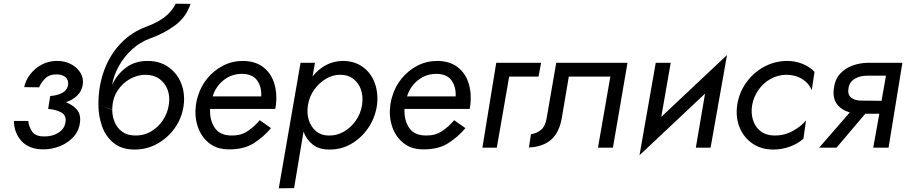

<svg xmlns="http://www.w3.org/2000/svg" viewBox="-20 -800 4908 1040"><path d="M215 9Q139 9 98 -34.5Q57 -78 55 -145H133Q137 -111 155 -86Q173 -61 219 -61Q261 -60 294.5 -80Q328 -100 334 -135Q342 -174 312.5 -190.5Q283 -207 241 -210L246 -243L252 -280Q289 -282 316.5 -296.5Q344 -311 349 -341Q352 -367 334.5 -382Q317 -397 288 -397Q248 -398 224.5 -374.5Q201 -351 192 -327L111 -328Q119 -366 144 -398Q169 -430 206 -450Q243 -470 290 -470Q331 -470 364.5 -452.5Q398 -435 416 -405.5Q434 -376 428 -339Q421 -303 396.5 -280.5Q372 -258 337 -246Q375 -232 397 -205.5Q419 -179 413 -135Q407 -90 377 -57.5Q347 -25 304 -8Q261 9 215 9Z M513 -234Q513 -334 544 -418.5Q575 -503 633.5 -564.5Q692 -626 774 -656Q834 -678 872.5 -708Q911 -738 932 -780L1012 -779Q989 -708 929.5 -663.5Q870 -619 791 -591Q739 -572 696 -533Q653 -494 624.5 -443.5Q596 -393 587 -340Q615 -399 663.5 -434.5Q712 -470 779 -470Q845 -470 892 -437Q939 -404 961 -349.5Q983 -295 975 -230Q966 -163 928.5 -109Q891 -55 834 -22.5Q777 10 710 10Q639 10 595.5 -25.5Q552 -61 532.5 -117Q513 -173 513 -234L588 -204Q588 -171 601 -139Q614 -107 642 -86.5Q670 -66 713 -66Q759 -65 797.5 -87.5Q836 -110 861.5 -147.5Q887 -185 894 -230Q902 -276 888 -313.5Q874 -351 843 -373Q812 -395 767 -395Q726 -395 684.5 -372.5Q643 -350 615.5 -307Q588 -264 588 -204L583 -207Z M1448 -106Q1406 -56 1352.5 -23Q1299 10 1219 9Q1155 9 1112.5 -25Q1070 -59 1051.5 -113.5Q1033 -168 1041 -230Q1044 -256 1052 -279Q1068 -333 1103.5 -376Q1139 -419 1188.5 -444.5Q1238 -470 1297 -470Q1363 -469 1405 -437Q1447 -405 1464.5 -351.5Q1482 -298 1475 -234Q1474 -228 1473 -222Q1472 -216 1471 -210H1118Q1115 -150 1143 -108Q1171 -66 1235 -66Q1284 -65 1321 -89.5Q1358 -114 1387 -149ZM1291 -400Q1234 -400 1191 -365.5Q1148 -331 1132 -278H1395Q1398 -328 1373.5 -363.5Q1349 -399 1291 -400Z M1573 219 1490 220 1608 -460H1686L1673 -386Q1703 -424 1744 -446.5Q1785 -469 1836 -470Q1900 -470 1945 -437.5Q1990 -405 2010 -350Q2030 -295 2022 -230Q2012 -162 1975 -107.5Q1938 -53 1883 -21Q1828 11 1763 10Q1708 10 1674 -17Q1640 -44 1624 -87ZM1941 -230Q1948 -275 1936 -312Q1924 -349 1895 -372Q1866 -395 1822 -395Q1782 -395 1745 -373Q1708 -351 1681.5 -313.5Q1655 -276 1648 -230Q1641 -187 1652.5 -150Q1664 -113 1691 -90Q1718 -67 1757 -66Q1802 -64 1841 -86Q1880 -108 1906.5 -145.5Q1933 -183 1941 -230Z M2501 -106Q2459 -56 2405.5 -23Q2352 10 2272 9Q2208 9 2165.5 -25Q2123 -59 2104.5 -113.5Q2086 -168 2094 -230Q2097 -256 2105 -279Q2121 -333 2156.5 -376Q2192 -419 2241.5 -444.5Q2291 -470 2350 -470Q2416 -469 2458 -437Q2500 -405 2517.5 -351.5Q2535 -298 2528 -234Q2527 -228 2526 -222Q2525 -216 2524 -210H2171Q2168 -150 2196 -108Q2224 -66 2288 -66Q2337 -65 2374 -89.5Q2411 -114 2440 -149ZM2344 -400Q2287 -400 2244 -365.5Q2201 -331 2185 -278H2448Q2451 -328 2426.5 -363.5Q2402 -399 2344 -400Z M2668 -460H2911L2897 -385H2738L2671 0H2593Z M3379 -460 3300 0H3219L3286 -385H3061L3023 -160Q3009 -82 2965.5 -43.5Q2922 -5 2845 -1L2856 -73Q2889 -78 2911.5 -97.5Q2934 -117 2941 -160L2993 -460Z M3613 -460 3562 -167 3918 -502 3829 0H3749L3799 -293L3444 41L3532 -460Z M4054 -230Q4047 -188 4058.5 -150.5Q4070 -113 4099 -90Q4128 -67 4173 -66Q4227 -65 4273 -90Q4319 -115 4346 -148L4332 -49Q4301 -21 4258 -5.5Q4215 10 4169 10Q4102 10 4054.5 -23.5Q4007 -57 3985.5 -111.5Q3964 -166 3973 -230Q3983 -297 4021 -351Q4059 -405 4116.5 -437Q4174 -469 4242 -470Q4287 -470 4326 -454.5Q4365 -439 4392 -411L4377 -311Q4362 -349 4325 -372Q4288 -395 4238 -395Q4192 -394 4153 -372Q4114 -350 4088 -312.5Q4062 -275 4054 -230Z M4511 0H4417L4583 -191Q4539 -203 4514 -235.5Q4489 -268 4497 -323Q4503 -370 4529.5 -399.5Q4556 -429 4595.5 -444Q4635 -459 4681 -460H4868L4793 0H4710L4743 -184H4667ZM4646 -255 4755 -254 4779 -390H4676Q4638 -390 4609.5 -373Q4581 -356 4576 -322Q4570 -288 4590 -271.5Q4610 -255 4646 -255Z"/></svg>

Font: Jost*
Style: Italic
Weight: 400
Italic angle: -10°
Version: Version 3.7